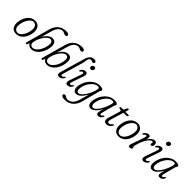

<svg xmlns="http://www.w3.org/2000/svg" viewBox="250 -2105 3733 3733"><g transform="rotate(45 2116.0 -238.5)"><path d="M250 -438.5Q302.5 -438.5 336.2 -410Q370 -381.5 382.2 -332.8Q394.5 -284 382 -223Q360 -110.5 300 -51.2Q240 8 158 8Q82.5 8 45 -50.5Q7.5 -109 27 -207.5Q46.5 -313 105.2 -375.8Q164 -438.5 250 -438.5ZM167 -28.5Q198.5 -28.5 229.5 -53Q260.5 -77.5 285.2 -122.5Q310 -167.5 323 -229Q336 -288 327 -326.2Q318 -364.5 294.8 -383.2Q271.5 -402 242.5 -402Q211.5 -402 180 -377Q148.5 -352 123.5 -307Q98.5 -262 86 -201.5Q67 -111.5 93.5 -70Q120 -28.5 167 -28.5Z M616 -519 554 -302Q588 -362.5 634.2 -400Q680.5 -437.5 733 -437.5Q784.5 -437.5 810.5 -395.2Q836.5 -353 821.5 -267Q809.5 -190 774.5 -127.8Q739.5 -65.5 688.8 -28.8Q638 8 580 8Q543 8 517 -7.8Q491 -23.5 481 -53L460.5 -7Q452.5 7 440 7Q415 7 425.5 -30L558 -508Q590 -622 658.2 -672Q726.5 -722 822 -722Q861.5 -722 878.8 -710Q896 -698 896 -681.5Q896 -648.5 857.5 -648.5Q843 -648.5 828.8 -655.5Q814.5 -662.5 799.2 -669.2Q784 -676 766 -676Q718.5 -676 679.2 -639.5Q640 -603 616 -519ZM709 -395Q678.5 -395 647.5 -370Q616.5 -345 589 -305Q561.5 -265 541.8 -219.2Q522 -173.5 514.5 -132Q504.5 -81.5 522.8 -55.5Q541 -29.5 580 -29.5Q621.5 -29.5 659.5 -62.8Q697.5 -96 725 -148.8Q752.5 -201.5 763 -259Q778 -337.5 761.2 -366.2Q744.5 -395 709 -395Z M1046.5 -519 984.5 -302Q1018.5 -362.5 1064.8 -400Q1111 -437.5 1163.5 -437.5Q1215 -437.5 1241 -395.2Q1267 -353 1252 -267Q1240 -190 1205 -127.8Q1170 -65.5 1119.2 -28.8Q1068.5 8 1010.5 8Q973.5 8 947.5 -7.8Q921.5 -23.5 911.5 -53L891 -7Q883 7 870.5 7Q845.5 7 856 -30L988.5 -508Q1020.5 -622 1088.8 -672Q1157 -722 1252.5 -722Q1292 -722 1309.2 -710Q1326.5 -698 1326.5 -681.5Q1326.5 -648.5 1288 -648.5Q1273.5 -648.5 1259.2 -655.5Q1245 -662.5 1229.8 -669.2Q1214.5 -676 1196.5 -676Q1149 -676 1109.8 -639.5Q1070.5 -603 1046.5 -519ZM1139.5 -395Q1109 -395 1078 -370Q1047 -345 1019.5 -305Q992 -265 972.2 -219.2Q952.5 -173.5 945 -132Q935 -81.5 953.2 -55.5Q971.5 -29.5 1010.5 -29.5Q1052 -29.5 1090 -62.8Q1128 -96 1155.5 -148.8Q1183 -201.5 1193.5 -259Q1208.5 -337.5 1191.8 -366.2Q1175 -395 1139.5 -395Z M1589.5 -722Q1617 -722 1630.5 -711.2Q1644 -700.5 1644 -686Q1644 -672 1636 -662.5Q1628 -653 1612 -653Q1594 -653 1581.2 -660.2Q1568.5 -667.5 1549.5 -667.5Q1535 -667.5 1524.2 -658.2Q1513.5 -649 1505 -633Q1493 -608 1492.5 -579.8Q1492 -551.5 1480.5 -511.5L1361.5 -106Q1350.5 -68.5 1354.2 -55Q1358 -41.5 1371 -41.5Q1381.5 -41.5 1393.5 -48Q1405.5 -54.5 1421 -73.5Q1430 -85.5 1438.5 -81.5Q1444.5 -80 1445.5 -72.2Q1446.5 -64.5 1440.5 -54Q1401.5 8 1340 8Q1306.5 8 1297 -16Q1287.5 -40 1303 -93L1447 -588.5Q1468 -659.5 1504.5 -690.8Q1541 -722 1589.5 -722Z M1678 -532Q1660.5 -532 1649.8 -542.2Q1639 -552.5 1639 -569.5Q1639 -588.5 1653 -605.8Q1667 -623 1692 -623Q1709.5 -623 1720.2 -613Q1731 -603 1731 -585.5Q1731 -566.5 1717 -549.2Q1703 -532 1678 -532ZM1594.5 -103.5Q1573 -41.5 1603 -41.5Q1612.5 -41.5 1624.8 -48Q1637 -54.5 1651 -72Q1660 -83.5 1668 -80Q1674 -78 1674.5 -69.8Q1675 -61.5 1668.5 -50Q1651.5 -21 1626.8 -6.5Q1602 8 1575 8Q1540.5 8 1530 -19Q1519.5 -46 1536.5 -93.5L1618 -326Q1640 -388.5 1609 -388.5Q1597.5 -388.5 1586.5 -381.5Q1575.5 -374.5 1560.5 -356Q1551.5 -346 1543.5 -349.5Q1537.5 -351.5 1536.8 -359.8Q1536 -368 1542.5 -379Q1558.5 -406 1583.8 -421.8Q1609 -437.5 1637 -437.5Q1671.5 -437.5 1681.8 -410.5Q1692 -383.5 1676 -338Z M2003 17Q1974 128.5 1904.5 186.8Q1835 245 1733.5 245Q1687.5 245 1664.5 232Q1641.5 219 1641.5 200Q1641.5 186 1651 177.2Q1660.5 168.5 1677 168.5Q1693 168.5 1707 177Q1721 185.5 1736 194Q1751 202.5 1770.5 202.5Q1828 202.5 1874.8 159.5Q1921.5 116.5 1944 36L1998 -157Q1949 -72.5 1902 -32.2Q1855 8 1808.5 8Q1762 8 1740.8 -31.5Q1719.5 -71 1732.5 -146Q1742 -201 1768 -253Q1794 -305 1833.2 -346.8Q1872.5 -388.5 1922.5 -413Q1972.5 -437.5 2030.5 -437.5Q2074.5 -437.5 2097.8 -426.5Q2121 -415.5 2120.5 -396Q2119.5 -382 2111 -372Q2102.5 -362 2098.5 -347ZM1790 -148Q1780 -96.5 1792 -65.5Q1804 -34.5 1832 -34.5Q1858.5 -34.5 1887.8 -58.5Q1917 -82.5 1944.8 -121Q1972.5 -159.5 1995 -204.5Q2017.5 -249.5 2031.8 -292.8Q2046 -336 2047.5 -368Q2049 -400 2006.5 -400Q1974.5 -400 1940.8 -380.2Q1907 -360.5 1876.2 -325.8Q1845.5 -291 1822.8 -245.5Q1800 -200 1790 -148Z M2433.5 -109Q2423.5 -70 2427.2 -55.5Q2431 -41 2442.5 -41Q2452.5 -41 2463.2 -47.8Q2474 -54.5 2488.5 -72.5Q2498 -84.5 2507 -81Q2519 -76.5 2508 -52.5Q2475 8 2419 8Q2371.5 8 2371.5 -40.5Q2371.5 -55.5 2376 -80.2Q2380.5 -105 2395.5 -156.5Q2349.5 -73 2303 -32.5Q2256.5 8 2211 8Q2165 8 2143.8 -31.5Q2122.5 -71 2135.5 -146Q2145 -201 2170.2 -253Q2195.5 -305 2234 -346.8Q2272.5 -388.5 2322 -413Q2371.5 -437.5 2429 -437.5Q2473.5 -437.5 2496.8 -426.2Q2520 -415 2519.5 -395Q2519 -381 2509.5 -371.2Q2500 -361.5 2496 -345.5ZM2193 -148.5Q2182 -95 2195 -64.8Q2208 -34.5 2234.5 -34.5Q2261 -34.5 2289.5 -59Q2318 -83.5 2344.8 -123.2Q2371.5 -163 2393.2 -209Q2415 -255 2429 -298.8Q2443 -342.5 2445.5 -374.5Q2446.5 -388 2438.2 -394Q2430 -400 2405 -400Q2362.5 -400 2318.5 -365.8Q2274.5 -331.5 2240.5 -274.2Q2206.5 -217 2193 -148.5Z M2646.5 -385.5 2611 -392.5Q2595.5 -398.5 2595.5 -409Q2595.5 -426 2618.5 -426H2661.5Q2678.5 -426 2688.5 -440.5L2715.5 -495Q2725 -511 2738 -511Q2754 -511 2754 -494Q2754 -482.5 2747 -460L2736.5 -425H2825.5Q2838.5 -425 2838.5 -412.5Q2838.5 -400.5 2828.5 -394Q2818.5 -387.5 2802.5 -387.5H2725L2642.5 -115.5Q2619 -38 2669 -38Q2698.5 -38 2736 -80.5Q2749.5 -95 2758 -91.5Q2763.5 -90 2763.8 -83.5Q2764 -77 2760.5 -69Q2745 -37 2714.5 -14.5Q2684 8 2644.5 8Q2598.5 8 2583.5 -23.8Q2568.5 -55.5 2586.5 -112L2652.5 -329.5Q2662 -358.5 2660.5 -370Q2659 -381.5 2646.5 -385.5Z M3068.5 -438.5Q3121 -438.5 3154.8 -410Q3188.5 -381.5 3200.8 -332.8Q3213 -284 3200.5 -223Q3178.5 -110.5 3118.5 -51.2Q3058.5 8 2976.5 8Q2901 8 2863.5 -50.5Q2826 -109 2845.5 -207.5Q2865 -313 2923.8 -375.8Q2982.5 -438.5 3068.5 -438.5ZM2985.5 -28.5Q3017 -28.5 3048 -53Q3079 -77.5 3103.8 -122.5Q3128.5 -167.5 3141.5 -229Q3154.5 -288 3145.5 -326.2Q3136.5 -364.5 3113.2 -383.2Q3090 -402 3061 -402Q3030 -402 2998.5 -377Q2967 -352 2942 -307Q2917 -262 2904.5 -201.5Q2885.5 -111.5 2912 -70Q2938.5 -28.5 2985.5 -28.5Z M3280 -350Q3273 -352 3272 -359.5Q3271 -367 3277 -376Q3294 -402.5 3320 -420Q3346 -437.5 3373 -437.5Q3416.5 -437.5 3416.5 -393.5Q3416.5 -382 3413.5 -367.5Q3410.5 -353 3402.5 -329Q3438 -386.5 3473.5 -412Q3509 -437.5 3537.5 -437.5Q3565 -437.5 3579.8 -421Q3594.5 -404.5 3594.5 -374.5Q3594.5 -347 3581.8 -331.2Q3569 -315.5 3552 -315.5Q3527.5 -315.5 3527.5 -339Q3527.5 -348 3530.2 -355.8Q3533 -363.5 3533 -376Q3533 -391.5 3512 -391.5Q3489.5 -391.5 3460.5 -363.5Q3431.5 -335.5 3402 -283Q3372.5 -230.5 3348.5 -157Q3335.5 -116 3332 -98.5Q3328.5 -81 3328.5 -70Q3328.5 -50.5 3334.5 -43.8Q3340.5 -37 3340.5 -26Q3340.5 -10 3323.5 -1Q3306.5 8 3282.5 8Q3257 8 3252.5 -11Q3248 -30 3265 -75.5L3351 -322Q3363.5 -357.5 3362.5 -373.8Q3361.5 -390 3345.5 -390Q3336.5 -390 3325.2 -382.5Q3314 -375 3296.5 -356Q3287 -346.5 3280 -350Z M3764.5 -532Q3747 -532 3736.2 -542.2Q3725.5 -552.5 3725.5 -569.5Q3725.5 -588.5 3739.5 -605.8Q3753.5 -623 3778.5 -623Q3796 -623 3806.8 -613Q3817.5 -603 3817.5 -585.5Q3817.5 -566.5 3803.5 -549.2Q3789.5 -532 3764.5 -532ZM3681 -103.5Q3659.5 -41.5 3689.5 -41.5Q3699 -41.5 3711.2 -48Q3723.5 -54.5 3737.5 -72Q3746.5 -83.5 3754.5 -80Q3760.5 -78 3761 -69.8Q3761.5 -61.5 3755 -50Q3738 -21 3713.2 -6.5Q3688.5 8 3661.5 8Q3627 8 3616.5 -19Q3606 -46 3623 -93.5L3704.5 -326Q3726.5 -388.5 3695.5 -388.5Q3684 -388.5 3673 -381.5Q3662 -374.5 3647 -356Q3638 -346 3630 -349.5Q3624 -351.5 3623.2 -359.8Q3622.5 -368 3629 -379Q3645 -406 3670.2 -421.8Q3695.5 -437.5 3723.5 -437.5Q3758 -437.5 3768.2 -410.5Q3778.5 -383.5 3762.5 -338Z M4123.5 -109Q4113.5 -70 4117.2 -55.5Q4121 -41 4132.5 -41Q4142.5 -41 4153.2 -47.8Q4164 -54.5 4178.5 -72.5Q4188 -84.5 4197 -81Q4209 -76.5 4198 -52.5Q4165 8 4109 8Q4061.5 8 4061.5 -40.5Q4061.5 -55.5 4066 -80.2Q4070.5 -105 4085.5 -156.5Q4039.5 -73 3993 -32.5Q3946.5 8 3901 8Q3855 8 3833.8 -31.5Q3812.5 -71 3825.5 -146Q3835 -201 3860.2 -253Q3885.5 -305 3924 -346.8Q3962.5 -388.5 4012 -413Q4061.5 -437.5 4119 -437.5Q4163.5 -437.5 4186.8 -426.2Q4210 -415 4209.5 -395Q4209 -381 4199.5 -371.2Q4190 -361.5 4186 -345.5ZM3883 -148.5Q3872 -95 3885 -64.8Q3898 -34.5 3924.5 -34.5Q3951 -34.5 3979.5 -59Q4008 -83.5 4034.8 -123.2Q4061.5 -163 4083.2 -209Q4105 -255 4119 -298.8Q4133 -342.5 4135.5 -374.5Q4136.5 -388 4128.2 -394Q4120 -400 4095 -400Q4052.5 -400 4008.5 -365.8Q3964.5 -331.5 3930.5 -274.2Q3896.5 -217 3883 -148.5Z"/></g></svg>

Font: Fraunces 144pt S100 Light
Style: Italic
Weight: 300
Italic angle: -16°
Version: Version 1.000; ttfautohint (v1.8.3)